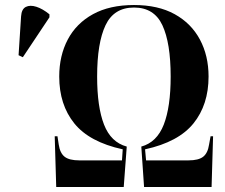

<svg xmlns="http://www.w3.org/2000/svg" viewBox="-20 -745 897 765"><path d="M204 0 198 -202H209L214 -169Q219 -135 237.5 -120.5Q256 -106 296 -106H466L469 -150Q336 -179 276 -253.5Q216 -328 216 -440Q216 -523 250 -587.5Q284 -652 350.5 -688.5Q417 -725 514 -725Q610 -725 676 -688.5Q742 -652 776.5 -587.5Q811 -523 811 -440Q811 -328 751 -253.5Q691 -179 558 -150L562 -106H731Q771 -106 789.5 -120.5Q808 -135 813 -169L819 -202H829L823 0H554L543 -161Q605 -178 632.5 -248.5Q660 -319 660 -440Q660 -574 627 -644.5Q594 -715 514 -715Q434 -715 400.5 -644.5Q367 -574 367 -440Q367 -319 394.5 -248.5Q422 -178 485 -161L473 0ZM71 -517 54 -525 64 -680Q66 -709 83 -717.5Q100 -726 125 -718Q150 -710 177 -688V-676Z"/></svg>

Font: Noto Serif Display Condensed
Style: Bold
Weight: 700
Width: 3
Designer: Monotype Design Team
Foundry: Monotype Imaging Inc.
Version: Version 2.009